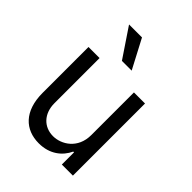

<svg xmlns="http://www.w3.org/2000/svg" viewBox="-223 -902 1027 1027"><g transform="rotate(45 290.5 -388.5)"><path d="M420.5 -223C420.5 -120.7 342.3 -73.9 279.8 -73.9C210.2 -73.9 160.5 -125 160.5 -204.5V-545.5H76.7V-198.9C76.7 -59.7 150.6 7.1 252.8 7.1C335.2 7.1 389.2 -36.9 414.8 -92.3H420.5V0H504.3V-545.5H420.5ZM144.9 -784.1 255.7 -619.3H329.5L242.9 -784.1Z"/></g></svg>

Font: Magic Ui Pro
Style: Regular
Weight: 400
Designer: Stefan Endress, Andreas Faust
Version: Version 1.000;FEAKit 1.0